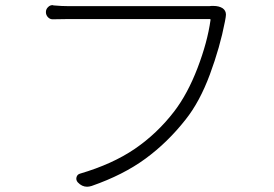

<svg xmlns="http://www.w3.org/2000/svg" viewBox="-20 -708 1040 729"><path d="M783.2 -685.5Q787.1 -685.5 790 -685.5Q811.5 -685.5 825.2 -676.8Q837.9 -668 837.9 -652.3Q837.9 -647.5 836.9 -642.6Q835.9 -636.7 834 -626Q815.4 -529.3 776.9 -425.3Q738.3 -321.3 684.6 -253.9Q616.2 -167 532.2 -105.5Q448.2 -43.9 328.1 -2Q318.4 1 310.5 1Q291 1 275.4 -15.6Q267.6 -24.4 270.5 -35.2Q273.4 -45.9 284.2 -48.8Q407.2 -85 492.2 -143.1Q577.1 -201.2 641.6 -285.2Q692.4 -351.6 730 -449.7Q767.6 -547.9 779.3 -631.8Q780.3 -635.7 775.4 -635.7H242.2Q209 -635.7 182.6 -634.8Q170.9 -633.8 162.6 -642.1Q154.3 -650.4 154.3 -662.1Q154.3 -673.8 163.1 -681.6Q169.9 -688.5 179.7 -688.5Q181.6 -688.5 182.6 -687.5Q214.8 -684.6 243.2 -684.6H766.6Q778.3 -684.6 783.2 -685.5Z"/></svg>

Font: Gen Jyuu Gothic L Monospace Light
Style: Regular
Weight: 300
Designer: [Source Han Sans]
Ryoko NISHIZUKA  (kana & ideographs); Paul D. Hunt (Latin, Greek & Cyrillic); Wenlong ZHANG  (bopomofo
Version: Version 1.002.20150607